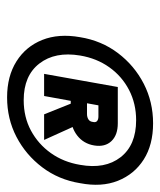

<svg xmlns="http://www.w3.org/2000/svg" viewBox="26 -778 462 555"><g transform="rotate(90 257.5 -501.0)"><path d="M262 -290Q201 -290 158 -317Q115 -344 96 -391.5Q77 -439 88 -501Q98 -563 134 -610.5Q170 -658 222.5 -685Q275 -712 337 -712Q399 -712 441.5 -685Q484 -658 503 -610.5Q522 -563 510 -501Q500 -439 464 -391.5Q428 -344 376 -317Q324 -290 262 -290ZM311 -397 273 -492H342L385 -397ZM270 -338Q319 -338 358 -359Q397 -380 423 -416.5Q449 -453 457 -501Q470 -573 435 -618Q400 -663 328 -663Q280 -663 240.5 -642.5Q201 -622 175 -585.5Q149 -549 141 -501Q129 -429 164 -383.5Q199 -338 270 -338ZM194 -397 232 -610H337Q371 -610 388.5 -591.5Q406 -573 401 -542Q396 -511 372 -492.5Q348 -474 314 -474H272L258 -397ZM279 -521H310Q319 -521 325.5 -525Q332 -529 333 -538Q335 -546 330.5 -550Q326 -554 317 -554H285Z"/></g></svg>

Font: DM Sans 16pt ExtraBold
Style: Italic
Weight: 800
Italic angle: -10°
Version: Version 4.004;gftools[0.9.30]